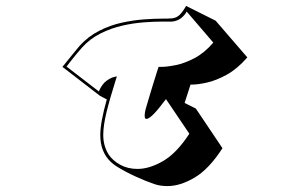

<svg xmlns="http://www.w3.org/2000/svg" viewBox="-20 -580 1040 649"><path d="M732 -79Q686 -8 637.5 20.5Q589 49 546 49Q521 49 501 42Q472 32 438 16.5Q404 1 375 -17Q330 -45 321 -97Q320 -103 319.5 -110Q319 -117 319 -124Q319 -166 341 -244L318 -256L191 -354Q191 -354 202.5 -368Q214 -382 228 -399.5Q242 -417 249 -425Q278 -457 315.5 -476Q353 -495 392.5 -503.5Q432 -512 467.5 -514.5Q503 -517 528 -517Q553 -517 562 -518Q578 -520 588.5 -531Q599 -542 609 -560L709 -510L816 -386Q782 -347 746.5 -327.5Q711 -308 680 -301Q649 -294 628 -294H624L604 -232L642 -213ZM541 -245Q515 -210 499 -194Q483 -178 475 -178Q469 -178 469 -189Q469 -198 472 -210Q476 -224 483 -247.5Q490 -271 497.5 -295.5Q505 -320 510.5 -337Q516 -354 516 -354H526Q545 -354 574.5 -360Q604 -366 637.5 -383.5Q671 -401 701 -436L611 -541Q605 -529 592.5 -519Q580 -509 562 -507H525Q501 -507 466.5 -504.5Q432 -502 394 -493.5Q356 -485 320 -467Q284 -449 257 -419Q249 -410 236.5 -395Q224 -380 214.5 -367.5Q205 -355 205 -355L314 -271Q325 -296 339.5 -306.5Q354 -317 364.5 -319.5Q375 -322 375 -322Q352 -249 340.5 -202.5Q329 -156 329 -124Q329 -87 347 -58Q361 -37 386.5 -23Q412 -9 445 -9Q485 -9 531 -35.5Q577 -62 620 -128Z"/></svg>

Font: Rampart One
Style: Regular
Weight: 400
Designer: Fontworks Inc.
Foundry: Fontworks Inc.
Version: Version 1.100